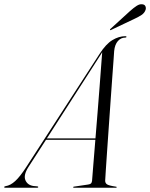

<svg xmlns="http://www.w3.org/2000/svg" viewBox="-70 -879 703 899"><path d="M62.5 -96Q39 -58.5 49 -35.2Q59 -12 87 -8L103.5 -6.5Q109 -6.5 109 -3Q109 0 103.5 0H-45.5Q-50.5 0 -50.5 -3Q-50.5 -6 -43.5 -7.5Q-21.5 -10.5 1.2 -31.2Q24 -52 53 -97L396.5 -627Q426 -673 456.2 -691.2Q486.5 -709.5 516.5 -709.5Q522.5 -709.5 522 -706.5Q522 -703 516.5 -703Q496.5 -703 482 -686.8Q467.5 -670.5 464.5 -639.5Q464.5 -635.5 462 -602.5Q459.5 -569.5 455.8 -518Q452 -466.5 447.8 -405.5Q443.5 -344.5 439.2 -282.5Q435 -220.5 431.2 -167.2Q427.5 -114 425.2 -78.2Q423 -42.5 422.5 -34Q422 -22.5 430.5 -16.2Q439 -10 472.5 -5Q476.5 -5 476.5 -2.5Q476.5 0 472.5 0H276Q272.5 0 272.5 -2.5Q272.5 -4.5 275.5 -5L343 -15Q353 -16.5 356.5 -20.5Q360 -24.5 361 -32.5Q362 -44 366.2 -98Q370.5 -152 376.5 -224.5H145.5ZM400.5 -621.5 149.5 -231H377Q382 -290 387 -353.8Q392 -417.5 396.5 -475Q401 -532.5 404 -575Q407 -617.5 408.5 -634.5Q406.5 -632 400.5 -621.5ZM539 -827.5Q556.5 -843 570.2 -851.8Q584 -860.5 595.5 -859Q607.5 -858 611 -849.5Q614.5 -841 611.5 -832.5Q606.5 -818 592.5 -808.8Q578.5 -799.5 561 -791.5L450.5 -739Q446 -736.5 445 -738.5Q444 -741 447.5 -744Z"/></svg>

Font: Fraunces 144pt Light
Style: Italic
Weight: 300
Italic angle: -16°
Version: Version 1.000;[0bf87f6ff]